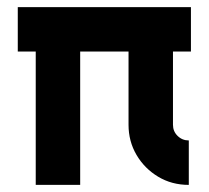

<svg xmlns="http://www.w3.org/2000/svg" viewBox="-20 -520 587 540"><path d="M80.5 0V-375H30V-500H517V-375H466.5V-169Q466.5 -150.5 479.5 -137.8Q492.5 -125 511 -125V0Q463 0 424.8 -23Q386.5 -46 364 -84.2Q341.5 -122.5 341.5 -169V-375H205.5V0Z"/></svg>

Font: Urbanist
Style: Bold
Weight: 700
Designer: Corey Hu
Foundry: Corey Hu
Version: Version 1.330; ttfautohint (v1.8.4.7-5d5b)